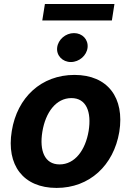

<svg xmlns="http://www.w3.org/2000/svg" viewBox="-20 -926 654 957"><path d="M262.1 10.7C426.1 10.7 546.5 -101.6 574.6 -268.5C601.9 -438.2 517.4 -552.6 351.2 -552.6C186.1 -552.6 65.7 -440.7 38.7 -273.1C10.7 -103.7 95.2 10.7 262.1 10.7ZM190.7 -823.9H537.6L550.4 -905.9H203.8ZM191.1 -269.2C206.7 -365.4 259.2 -437.1 335.9 -437.1C410.5 -437.1 436.8 -367.9 421.9 -273.8C405.9 -177.6 353.3 -106.5 277 -106.5C202.1 -106.5 175.8 -175.4 191.1 -269.2ZM264.9 -688.9C260.3 -649.5 291.5 -616.8 333.1 -616.8C375 -616.8 412.3 -649.5 416.5 -688.9C420.8 -729 390.6 -761 348.7 -761C307.2 -761 269.5 -729 264.9 -688.9Z"/></svg>

Font: Margiela Sans
Style: Bold Italic
Weight: 700
Italic angle: -9.39999°
Designer: Stefan Endress, Andreas Faust
Version: Version 1.100;FEAKit 1.0